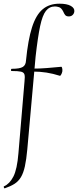

<svg xmlns="http://www.w3.org/2000/svg" viewBox="-37 -746 423 1041"><path d="M285 -726Q326 -726 347 -714Q368 -702 366 -684Q365 -673 357 -665Q349 -657 336 -657Q322 -657 316 -665Q310 -673 306 -683Q296 -703 283.5 -707Q271 -711 261 -711Q231 -711 212 -687Q193 -663 180.5 -604Q168 -545 156 -439L111 64Q106 119 98 155.5Q90 192 76.5 214.5Q63 237 42 250.5Q21 264 -11 275Q-14 276 -16 270.5Q-18 265 -15 264Q15 251 35.5 211.5Q56 172 63 84L96 -306Q99 -331 95.5 -342.5Q92 -354 76.5 -357.5Q61 -361 26 -361Q22 -361 22.5 -367Q23 -373 27 -373Q70 -373 86.5 -383Q103 -393 104 -418Q115 -530 136.5 -597.5Q158 -665 194 -695.5Q230 -726 285 -726ZM296 -384Q298 -384 300 -376.5Q302 -369 301 -359Q299 -349 294.5 -341.5Q290 -334 288 -335Q250 -347 215 -352.5Q180 -358 140 -358L142 -374Q180 -374 216.5 -377Q253 -380 296 -384Z"/></svg>

Font: Cormorant Garamond Light Light
Style: Regular
Weight: 300
Version: Version 4.001